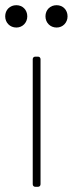

<svg xmlns="http://www.w3.org/2000/svg" viewBox="-37 -719 280 739"><path d="M26 -613C50 -613 68 -632 68 -656C68 -681 50 -699 26 -699C1 -699 -17 -681 -17 -656C-17 -632 1 -613 26 -613ZM181 -613C205 -613 223 -632 223 -656C223 -681 205 -699 181 -699C156 -699 138 -681 138 -656C138 -632 156 -613 181 -613ZM99 0H109C115 0 119 -4 119 -10V-491C119 -497 115 -501 109 -501H99C93 -501 89 -497 89 -491V-10C89 -4 93 0 99 0Z"/></svg>

Font: Barlow Thin
Style: Regular
Weight: 250
Designer: Jeremy Tribby
Foundry: Tribby Type
Version: Version 1.422;hotconv 1.0.109;makeotfexe 2.5.65596